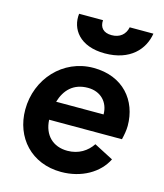

<svg xmlns="http://www.w3.org/2000/svg" viewBox="-120 -899 854 1001"><g transform="rotate(15 306.5 -398.5)"><path d="M304 12C414 12 505 -41 544 -120L440 -174C413 -133 368 -103 307 -103C230 -103 178 -152 174 -235H567C573 -260 578 -286 578 -310C578 -446 489 -556 328 -556C164 -556 40 -420 40 -254C40 -104 143 12 304 12ZM182 -809C172 -726 228 -644 364 -644C501 -644 569 -722 583 -809H455C447 -769 418 -745 374 -745C330 -745 308 -769 311 -809ZM185 -335C205 -402 249 -448 327 -448C396 -448 441 -401 441 -335Z"/></g></svg>

Font: Mluvka Bold
Style: Italic
Weight: 700
Italic angle: -8°
Designer: Modified by Jiří Krblich, Original typeface by Gumpita Rahayu
Foundry: Gumpita Rahayu & Jiří Krblich
Version: Version 2.000;Glyphs 3.1.1 (3134)